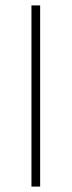

<svg xmlns="http://www.w3.org/2000/svg" viewBox="-20 -688 264 708"><path d="M96 0V-668H128V0Z"/></svg>

Font: Gantari Thin
Style: Regular
Weight: 250
Designer: Anugrah Pasau
Foundry: Lafontype
Version: Version 1.000